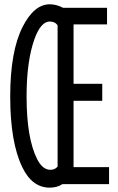

<svg xmlns="http://www.w3.org/2000/svg" viewBox="-20 -821 540 882"><path d="M481 24.9H266.6Q242.2 41 208.5 41Q127.4 41 82 -53.7Q26.9 -168 26.9 -377.9Q26.9 -585.4 84 -697.8Q136.7 -801.3 208.5 -801.3Q239.3 -801.3 269.5 -785.2H471.7V-709H317.9V-436H449.7V-357.9H317.9V-53.2H481ZM244.6 -704.1Q233.4 -722.2 208.5 -722.2Q167.5 -722.2 138.2 -641.1Q102.1 -540 102.1 -377.9Q102.1 -185.5 150.9 -89.4Q175.8 -41 211.4 -41Q233.4 -41 244.6 -56.2Z"/></svg>

Font: BIZ UDGothic
Style: Regular
Weight: 400
Monospace: yes
Designer: TypeBank Co., Ltd.
Foundry: Morisawa Inc.
Version: Version 1.05